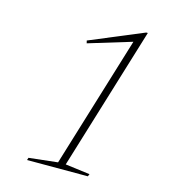

<svg xmlns="http://www.w3.org/2000/svg" viewBox="-103 -764 756 848"><g transform="rotate(15 275.0 -340.0)"><path d="M233.5 -25.5 417 -626 219.5 -566 216.5 -578 461 -680H468.5L268.5 -25.5L381 -11L376.5 0H98.5L102 -11Z"/></g></svg>

Font: Newsreader 16pt ExtraLight
Style: Italic
Weight: 275
Italic angle: -17°
Designer: Hugues Gentile
Foundry: Production Type
Version: Version 1.003; ttfautohint (v1.8.3)